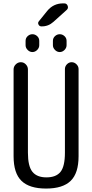

<svg xmlns="http://www.w3.org/2000/svg" viewBox="-20 -1095 540 1125"><path d="M59.6 -179.7V-688.5Q59.6 -705.1 72.3 -717.8Q85 -730.5 102.1 -730.5Q119.1 -730.5 131.3 -717.8Q143.6 -705.1 143.6 -688.5V-200.2Q143.6 -121.1 169.9 -88.4Q196.3 -55.7 252 -55.7Q308.6 -55.7 334.5 -87.9Q360.4 -120.1 360.4 -200.2V-690.4Q360.4 -706.1 372.1 -718.3Q383.8 -730.5 399.9 -730.5Q416 -730.5 428.2 -718.3Q440.4 -706.1 440.4 -690.4V-179.7Q440.4 -80.1 394 -35.2Q347.7 9.8 250 9.8Q152.3 9.8 106 -35.2Q59.6 -80.1 59.6 -179.7ZM290 -855.5Q290 -872.1 302.2 -883.3Q314.5 -894.5 330.1 -894.5Q345.7 -894.5 357.9 -883.3Q370.1 -872.1 370.1 -855.5V-830.1Q370.1 -814.5 357.9 -802.2Q345.7 -790 330.1 -790Q314.5 -790 302.2 -802.2Q290 -814.5 290 -830.1ZM210 -855.5V-830.1Q210 -814.5 197.8 -802.2Q185.5 -790 169.9 -790Q154.3 -790 142.1 -802.2Q129.9 -814.5 129.9 -830.1V-855.5Q129.9 -872.1 142.1 -883.3Q154.3 -894.5 169.9 -894.5Q185.5 -894.5 197.8 -883.3Q210 -872.1 210 -855.5ZM356.4 -1075.2Q371.1 -1075.2 376.5 -1061Q381.8 -1046.9 371.1 -1037.1L293 -966.8Q262.7 -939.5 222.7 -940.4Q210.9 -940.4 205.6 -951.2Q200.2 -961.9 208 -970.7L256.8 -1031.2Q293 -1075.2 349.6 -1075.2Z"/></svg>

Font: Rounded Mgen+ 1mn regular
Style: Regular
Weight: 400
Designer: [Source Han Sans]
Ryoko NISHIZUKA  (kana & ideographs); Paul D. Hunt (Latin, Greek & Cyrillic); Wenlong ZHANG  (bopomofo
Version: Version 1.059.20150602